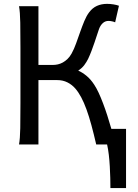

<svg xmlns="http://www.w3.org/2000/svg" viewBox="-20 -745 714 990"><path d="M629.9 -80.6V224.6H549.3Q549.3 201.7 548.6 172.4Q547.9 143.1 546.1 112.5Q544.4 82 541 52.7Q537.6 23.4 532.2 0H476.1Q463.4 -55.2 451.2 -100.1Q439 -145 426 -180.7Q413.1 -216.3 398.9 -242.9Q384.8 -269.5 368.7 -288.1Q351.6 -308.1 327.9 -320.1Q304.2 -332 275.9 -332H178.2V0H78.1Q83.5 -29.3 84.5 -84.7Q85.4 -140.1 85.4 -212.4V-500.5Q85.4 -572.8 84.5 -628.2Q83.5 -683.6 78.1 -712.9H178.2V-410.2H253.9Q265.6 -410.2 278.6 -413.1Q291.5 -416 304 -422.9Q316.4 -429.7 328.1 -440.9Q339.8 -452.1 349.1 -468.8Q361.8 -491.7 372.3 -521Q382.8 -550.3 393.3 -580.1Q403.8 -609.9 414.8 -636.5Q425.8 -663.1 439.5 -681.2Q456.5 -704.1 479.7 -714.6Q502.9 -725.1 532.2 -725.1Q547.9 -725.1 564.9 -722.4Q582 -719.7 593.3 -715.3L573.7 -629.9Q567.9 -632.8 557.6 -635Q547.4 -637.2 539.6 -637.2Q522.5 -637.2 510 -625.7Q497.6 -614.3 490.7 -595.7Q486.3 -583.5 480.5 -565.4Q474.6 -547.4 467.5 -526.4Q460.4 -505.4 452.1 -483.4Q443.8 -461.4 434.6 -441.9Q426.8 -425.8 414.8 -409.7Q402.8 -393.6 383.3 -380.9Q403.8 -372.1 425.5 -354.5Q447.3 -336.9 466.3 -307.6Q477.5 -290.5 488.8 -266.4Q500 -242.2 511.2 -212.6Q522.5 -183.1 533.2 -149.7Q543.9 -116.2 554.2 -80.6Z"/></svg>

Font: Andika Compact
Style: Regular
Weight: 400
Designer: Victor Gaultney, Annie Olsen, Julie Remington, Don Collingsworth, Eric Hays, Becca Hirsbrunner
Foundry: SIL International
Version: Version 5.000 ; LnSpcTght